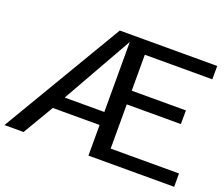

<svg xmlns="http://www.w3.org/2000/svg" viewBox="-139 -892 1249 1070"><g transform="rotate(20 485.0 -357.5)"><path d="M-22.5 0 401.4 -714.8H979V-635.7H578.6V-422.4H899.9L899.4 -341.3H578.6V-79.1H983.9V0H475.6V-181.6H198.2L90.8 0ZM240.7 -258.8H475.6V-674.3Z"/></g></svg>

Font: Pontano Sans SemiBold
Style: Regular
Weight: 600
Designer: Vernon Adams
Foundry: Vernon Adams
Version: Version 2.001